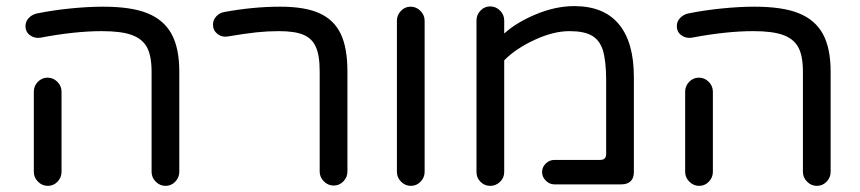

<svg xmlns="http://www.w3.org/2000/svg" viewBox="-20 -603 2818 629"><path d="M476.6 -40V-368.2Q476.6 -420.9 460.9 -449.2Q445.3 -476.6 410.6 -488.8Q376 -501 313.5 -501Q225.6 -501 112.3 -479.5Q93.8 -476.6 78.6 -487.3Q63.5 -498 63.5 -517.6Q63.5 -532.2 73.7 -543.5Q84 -554.7 99.6 -558.6Q151.4 -569.3 210 -575.2Q268.6 -581.1 317.4 -581.1Q410.2 -581.1 462.9 -559.6Q516.6 -538.1 542 -491.7Q567.4 -445.3 567.4 -368.2V-40Q567.4 -21.5 554.2 -7.8Q541 5.9 522.5 5.9Q503.9 5.9 490.2 -7.8Q476.6 -21.5 476.6 -40ZM90.8 -40V-302.7Q90.8 -321.3 104 -335Q117.2 -348.6 135.7 -348.6Q154.3 -348.6 168 -335Q181.6 -321.3 181.6 -302.7V-40Q181.6 -21.5 168.5 -7.8Q155.3 5.9 136.7 5.9Q118.2 5.9 104.5 -7.8Q90.8 -21.5 90.8 -40Z M1027.3 -41V-368.2Q1027.3 -422.9 1014.6 -449.2Q1002.9 -476.6 974.6 -488.8Q946.3 -501 893.6 -501Q857.4 -501 820.3 -497.1Q783.2 -493.2 725.6 -483.4Q706.1 -480.5 691.9 -492.2Q677.7 -503.9 677.7 -522.5Q677.7 -537.1 688 -548.8Q698.2 -560.5 713.9 -563.5Q809.6 -581.1 897.5 -581.1Q979.5 -581.1 1026.4 -559.6Q1074.2 -538.1 1096.2 -492.2Q1118.2 -446.3 1118.2 -368.2V-41Q1118.2 -22.5 1105 -8.8Q1091.8 4.9 1073.2 4.9Q1054.7 4.9 1041 -8.8Q1027.3 -22.5 1027.3 -41Z M1280.3 -40V-535.2Q1280.3 -553.7 1293.5 -567.4Q1306.6 -581.1 1325.2 -581.1Q1343.8 -581.1 1357.4 -567.4Q1371.1 -553.7 1371.1 -535.2V-40Q1371.1 -21.5 1357.9 -7.8Q1344.7 5.9 1326.2 5.9Q1307.6 5.9 1293.9 -7.8Q1280.3 -21.5 1280.3 -40Z M1541 -39.1V-536.1Q1541 -554.7 1554.2 -568.4Q1567.4 -582 1585.9 -582Q1604.5 -582 1618.2 -568.4Q1631.8 -554.7 1631.8 -536.1V-493.2Q1672.9 -530.3 1736.8 -556.6Q1800.8 -583 1861.3 -583Q1958 -583 2007.3 -523.9Q2056.6 -464.8 2056.6 -350.6V-39.1Q2056.6 -19.5 2045.9 -9.3Q2035.2 1 2015.6 1H1795.9Q1780.3 1 1768.1 -11.2Q1755.9 -23.4 1755.9 -39.1Q1755.9 -55.7 1768.1 -67.4Q1780.3 -79.1 1795.9 -79.1H1946.3Q1965.8 -79.1 1965.8 -98.6V-340.8Q1965.8 -401.4 1955.1 -438.5Q1944.3 -471.7 1918.9 -486.3Q1893.6 -501 1845.7 -501Q1793 -501 1731 -472.2Q1668.9 -443.4 1631.8 -405.3V-39.1Q1631.8 -20.5 1618.2 -7.3Q1604.5 5.9 1585.9 5.9Q1567.4 5.9 1554.2 -7.3Q1541 -20.5 1541 -39.1Z M2610.4 -40V-368.2Q2610.4 -420.9 2594.7 -449.2Q2579.1 -476.6 2544.4 -488.8Q2509.8 -501 2447.3 -501Q2359.4 -501 2246.1 -479.5Q2227.5 -476.6 2212.4 -487.3Q2197.3 -498 2197.3 -517.6Q2197.3 -532.2 2207.5 -543.5Q2217.8 -554.7 2233.4 -558.6Q2285.2 -569.3 2343.8 -575.2Q2402.3 -581.1 2451.2 -581.1Q2543.9 -581.1 2596.7 -559.6Q2650.4 -538.1 2675.8 -491.7Q2701.2 -445.3 2701.2 -368.2V-40Q2701.2 -21.5 2688 -7.8Q2674.8 5.9 2656.2 5.9Q2637.7 5.9 2624 -7.8Q2610.4 -21.5 2610.4 -40ZM2224.6 -40V-302.7Q2224.6 -321.3 2237.8 -335Q2251 -348.6 2269.5 -348.6Q2288.1 -348.6 2301.8 -335Q2315.4 -321.3 2315.4 -302.7V-40Q2315.4 -21.5 2302.2 -7.8Q2289.1 5.9 2270.5 5.9Q2252 5.9 2238.3 -7.8Q2224.6 -21.5 2224.6 -40Z"/></svg>

Font: jf-openhuninn-2.1
Style: Regular
Weight: 400
Designer: [Kosugi Maru]
Designed by MOTOYA      

[Varela Round]
Joe Prince (Latin component); Avraham Cornfeld (Hebrew component)
Foundry: justfont Co., Ltd.
Version: 2.1